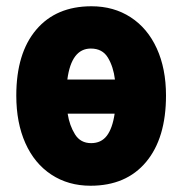

<svg xmlns="http://www.w3.org/2000/svg" viewBox="-20 -583 582 613"><path d="M269 10Q198 10 144 -25.5Q90 -61 61 -126Q32 -191 32 -278Q32 -413 95.5 -488Q159 -563 272 -563Q343 -563 397 -528Q451 -493 480.5 -428.5Q510 -364 510 -278Q510 -142 446.5 -66Q383 10 269 10ZM195 -329H347Q342 -370 324.5 -399Q307 -428 270 -428Q208 -428 195 -329ZM346 -220H196Q202 -182 219.5 -154Q237 -126 271 -126Q303 -126 321 -149.5Q339 -173 346 -220Z"/></svg>

Font: Noto Sans UI CondBlack
Style: Regular
Weight: 900
Width: 3
Designer: Monotype Design Team
Foundry: Monotype Imaging Inc.
Version: Version 1.001